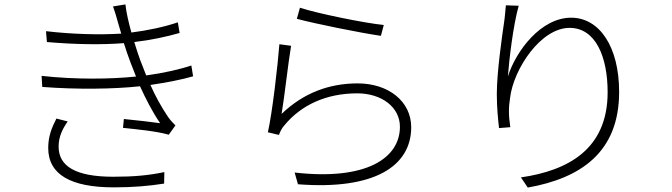

<svg xmlns="http://www.w3.org/2000/svg" viewBox="-20 -807 3040 868"><path d="M286 -258 235 -271C213 -228 198 -190 198 -138C198 -18 300 40 494 40C581 40 652 34 722 23L723 -29C651 -14 585 -8 492 -8C321 -8 245 -56 245 -144C245 -189 262 -223 286 -258ZM514 -703 528 -655C431 -649 309 -652 188 -666L192 -617C316 -606 443 -604 540 -612C549 -583 559 -553 571 -522L595 -461C481 -449 320 -447 168 -464L171 -414C327 -402 493 -404 613 -417C639 -360 669 -301 704 -250C671 -255 600 -263 540 -269L536 -229C602 -222 687 -214 743 -198L773 -240C761 -252 749 -265 740 -278C709 -324 682 -373 660 -423C736 -434 805 -448 853 -462L845 -511C799 -495 722 -477 641 -466L614 -535C606 -558 596 -586 587 -617C658 -625 734 -641 792 -658L784 -706C722 -685 646 -669 574 -660C562 -704 551 -749 547 -787L491 -778C499 -756 507 -729 514 -703Z M1336 -772 1322 -722C1398 -701 1611 -658 1702 -645L1715 -694C1626 -703 1416 -746 1336 -772ZM1296 -600 1243 -607C1236 -514 1211 -296 1191 -209L1241 -197C1246 -210 1253 -227 1267 -242C1341 -331 1453 -385 1595 -385C1706 -385 1788 -322 1788 -234C1788 -92 1636 10 1312 -27L1327 26C1673 53 1839 -56 1839 -232C1839 -348 1737 -430 1597 -430C1468 -430 1352 -387 1253 -292C1265 -360 1283 -525 1296 -600Z M2325 -781 2267 -783C2264 -755 2263 -733 2259 -707C2249 -639 2226 -478 2226 -382C2226 -319 2232 -265 2236 -228L2287 -232C2279 -285 2279 -321 2286 -365C2302 -496 2425 -681 2555 -681C2673 -681 2727 -550 2727 -390C2727 -133 2549 -36 2335 -5L2366 41C2603 -1 2779 -117 2779 -391C2779 -596 2690 -727 2562 -727C2426 -727 2313 -578 2276 -461C2282 -539 2300 -693 2325 -781Z"/></svg>

Font: Noto Sans HK Light
Style: Regular
Weight: 300
Designer: Ryoko NISHIZUKA 西塚涼子 (kana, bopomofo & ideographs); Paul D. Hunt (Latin, Greek & Cyrillic); Sandoll Communications 산돌커뮤니
Foundry: Adobe
Version: Version 2.004;hotconv 1.0.118;makeotfexe 2.5.65603